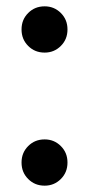

<svg xmlns="http://www.w3.org/2000/svg" viewBox="-20 -579 285 606"><path d="M121 7C121 7 121 7 121 7C141 7 158 0 172 -14C186 -28 193 -45 193 -66C193 -66 193 -66 193 -66C193 -87 186 -104 172 -118C158 -132 141 -139 121 -139C121 -139 121 -139 121 -139C100 -139 83 -132 69 -118C55 -104 48 -87 48 -66C48 -66 48 -66 48 -66C48 -45 55 -28 69 -14C83 0 100 7 121 7ZM121 -413C121 -413 121 -413 121 -413C141 -413 158 -420 172 -434C186 -448 193 -465 193 -486C193 -486 193 -486 193 -486C193 -507 186 -524 172 -538C158 -552 141 -559 121 -559C121 -559 121 -559 121 -559C100 -559 83 -552 69 -538C55 -524 48 -507 48 -486C48 -486 48 -486 48 -486C48 -465 55 -448 69 -434C83 -420 100 -413 121 -413Z"/></svg>

Font: Girnar Poppins
Style: Medium
Weight: 500
Designer: Ninad Kale (Devanagari), Jonny Pinhorn (Latin)
Foundry: Indian Type Foundry
Version: ""